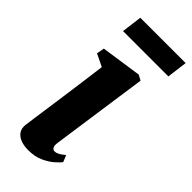

<svg xmlns="http://www.w3.org/2000/svg" viewBox="-241 -773 825 825"><g transform="rotate(45 172.0 -360.5)"><path d="M130.5 10.5Q102 10.5 82 2.2Q62 -6 52.2 -21.5Q42.5 -37 45.5 -59Q48 -77.5 52.2 -107.5Q56.5 -137.5 62 -176.5Q67.5 -215.5 74 -262Q80.5 -308.5 87.5 -360Q94.5 -411.5 101.5 -465.5L45 -493L51.5 -528L236.5 -555L260.5 -542L197.5 -101.5Q195 -83.5 199.5 -74.8Q204 -66 214 -66Q224 -66 234.2 -71.5Q244.5 -77 260.5 -90L273 -59.5Q265.5 -49.5 247 -33Q228.5 -16.5 199.2 -3Q170 10.5 130.5 10.5ZM68.5 -732.5H344L332 -639.5H56.5Z"/></g></svg>

Font: Merriweather 48pt ExtraBold
Style: Italic
Weight: 800
Italic angle: -7.8°
Version: Version 2.101